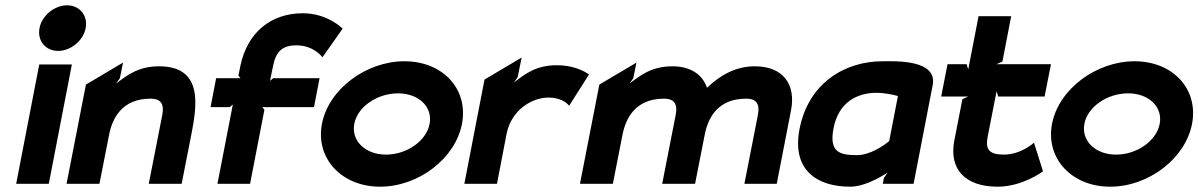

<svg xmlns="http://www.w3.org/2000/svg" viewBox="-20 -693 4519 724"><path d="M129 -587C120 -539 152 -501 199 -501C246 -501 294 -539 303 -587C312 -635 280 -673 233 -673C186 -673 138 -635 129 -587ZM41 0H164L251 -450H128Z M231 0H355L391 -183C403 -246 439 -321 548 -321C586 -321 600 -301 592 -260L541 0H665L701 -183C721 -287 751 -443 580 -443C502 -443 460 -410 418 -378L432 -398L444 -457L304 -374Z M774 -289H846L858 -299L800 0H923L977 -279L969 -289H1164L1185 -398H1010L998 -388L1009 -441C1020 -499 1044 -522 1098 -522C1164 -522 1196 -477 1196 -477L1272 -585C1272 -585 1216 -643 1122 -643C1000 -643 913 -569 887 -447L879 -408L887 -398H795Z M1194 -226C1169 -95 1269 11 1413 11C1558 11 1697 -95 1722 -226C1747 -357 1650 -462 1505 -462C1361 -462 1219 -357 1194 -226ZM1316 -226C1328 -290 1402 -341 1481 -341C1559 -341 1612 -290 1600 -226C1588 -162 1514 -110 1436 -110C1357 -110 1304 -162 1316 -226Z M2201 -412C2201 -412 2159 -447 2079 -447C2001 -447 1960 -414 1918 -382L1932 -402L1947 -476L1807 -393L1731 0H1854L1890 -187C1908 -280 1988 -325 2047 -325C2107 -325 2126 -294 2126 -294Z M2167 0H2291L2327 -183C2339 -246 2375 -321 2484 -321C2522 -321 2536 -301 2528 -260L2477 0H2601L2637 -183C2649 -247 2685 -321 2794 -321C2832 -321 2846 -301 2838 -260L2787 0H2909L2963 -278C2981 -372 2936 -443 2826 -443C2752 -443 2693 -407 2646 -362C2629 -412 2584 -443 2516 -443C2438 -443 2396 -410 2354 -378L2368 -398L2380 -457L2240 -374Z M2995 -207C2965 -53 3059 11 3186 11C3236 11 3292 -20 3327 -42L3313 -22L3309 0H3425L3497 -372C3516 -470 3353 -462 3308 -462C3167 -462 3029 -381 2995 -207ZM3123 -209C3142 -309 3214 -343 3285 -343C3316 -343 3347 -336 3366 -331L3333 -161C3315 -146 3262 -108 3212 -108C3146 -108 3106 -119 3123 -209Z M3529 -329H3631L3609 -319L3578 -160C3559 -54 3620 11 3742 11C3836 11 3913 -47 3913 -47L3879 -155C3879 -155 3831 -110 3765 -110C3711 -110 3695 -129 3704 -176L3738 -349L3744 -329H3919L3943 -451H3738L3760 -461L3793 -632H3670L3631 -431L3625 -451H3553Z M3947 -226C3922 -95 4022 11 4166 11C4311 11 4450 -95 4475 -226C4500 -357 4403 -462 4258 -462C4114 -462 3972 -357 3947 -226ZM4069 -226C4081 -290 4155 -341 4234 -341C4312 -341 4365 -290 4353 -226C4341 -162 4267 -110 4189 -110C4110 -110 4057 -162 4069 -226Z"/></svg>

Font: Charger EcoBlack
Style: Obl
Weight: 1000
Designer: Jasper
Foundry: Cannot Into Space Fonts
Version: Version 1.1